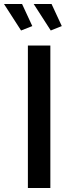

<svg xmlns="http://www.w3.org/2000/svg" viewBox="-59 -937 351 957"><path d="M-39 -917 46 -785 102 -807 51 -917ZM109 -917 194 -785 249 -807 198 -917ZM80 0H192V-710H80Z"/></svg>

Font: FIGSv2-sans-serif SemiBold
Style: Regular
Weight: 600
Designer: Matt McInerney, Pablo Impallari, Rodrigo Fuenzalida,Mirko Velimirovic
Foundry: Matt McInerney, Pablo Impallari, Rodrigo Fuenzalida
Version: Version 4.021;hotconv 1.0.109;makeotfexe 2.5.65596